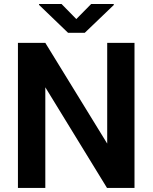

<svg xmlns="http://www.w3.org/2000/svg" viewBox="-20 -921 748 941"><path d="M639.2 -710.9V0H504.4L202.1 -493.2V0H67.9V-710.9H202.1L505.4 -217.3V-710.9ZM281.7 -901.4 354 -827.6 426.8 -901.4H537.6V-896.5L395.5 -760.3H313.5L171.4 -897V-901.4Z"/></svg>

Font: Vazirmatn FD SemiBold
Style: Regular
Weight: 600
Designer: Saber Rastikerdar
Foundry: Saber Rastikerdar
Version: Version 33.001